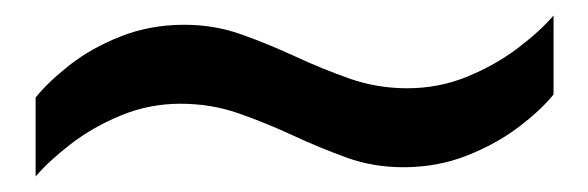

<svg xmlns="http://www.w3.org/2000/svg" viewBox="-20 -421 760 248"><path d="M26 -193V-295Q42 -315 70 -337Q98 -359 136 -374Q174 -389 218 -389Q257 -389 292 -376.5Q327 -364 361.5 -348Q396 -332 431.5 -319.5Q467 -307 506 -307Q547 -307 583.5 -322Q620 -337 649 -359Q678 -381 695 -401V-299Q679 -279 650 -257Q621 -235 583 -220Q545 -205 501 -205Q462 -205 427.5 -217.5Q393 -230 358.5 -246Q324 -262 288.5 -274.5Q253 -287 213 -287Q173 -287 136.5 -272Q100 -257 71.5 -235Q43 -213 26 -193Z"/></svg>

Font: Archivo SemiBold Expanded SemiBold
Style: Regular
Weight: 600
Width: 7
Version: Version 2.001